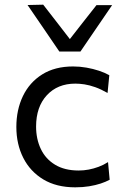

<svg xmlns="http://www.w3.org/2000/svg" viewBox="-20 -792 534 822"><path d="M302 10Q221.5 10 165.2 -24Q109 -58 79.5 -116.5Q50 -175 50 -248.5Q50 -322 78.2 -380.8Q106.5 -439.5 160.8 -473.5Q215 -507.5 293 -507.5Q322 -507.5 350.2 -502.5Q378.5 -497.5 403.5 -489.2Q428.5 -481 448 -470L440.5 -394Q412.5 -410 387.8 -418.8Q363 -427.5 341.8 -430.8Q320.5 -434 302.5 -434Q226.5 -434 180.5 -384.2Q134.5 -334.5 134.5 -250Q134.5 -197 154.8 -154.2Q175 -111.5 215.8 -86.8Q256.5 -62 317 -62Q338.5 -62 359.8 -66Q381 -70 402 -77.8Q423 -85.5 442.5 -98L449.5 -22.5Q433 -13.5 411 -6.2Q389 1 361.8 5.5Q334.5 10 302 10ZM234 -571.5Q200 -621.5 166 -671.2Q132 -721 98 -770.5L165 -772Q196.5 -731.5 227.5 -691.5Q258.5 -651.5 290 -610.5H268Q299.5 -651 330.5 -690.5Q361.5 -730 393 -770H460Q426.5 -721 392.5 -671.2Q358.5 -621.5 324.5 -571.5Z"/></svg>

Font: Commissioner Thin
Style: Regular
Weight: 400
Version: Version 1.000